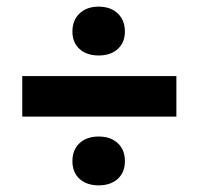

<svg xmlns="http://www.w3.org/2000/svg" viewBox="-20 -520 592 578"><path d="M47 -169V-291H511V-169ZM277 -353Q241 -353 219.5 -372.5Q198 -392 198 -425Q198 -459 219.5 -479.5Q241 -500 277 -500Q313 -500 334.5 -479.5Q356 -459 356 -425Q356 -392 334.5 -372.5Q313 -353 277 -353ZM277 38Q241 38 219.5 18.5Q198 -1 198 -35Q198 -69 219.5 -89Q241 -109 277 -109Q313 -109 334.5 -89Q356 -69 356 -35Q356 -1 334.5 18.5Q313 38 277 38Z"/></svg>

Font: Ysabeau Office Black
Style: Italic
Weight: 900
Italic angle: -12°
Designer: Christian Thalmann (Catharsis Fonts)
Version: Version 2.001;gftools[0.9.30]; featfreeze: tnum,lnum,ss02